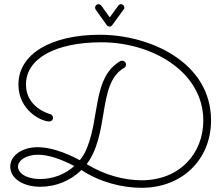

<svg xmlns="http://www.w3.org/2000/svg" viewBox="-20 -884 1062 917"><path d="M457 -718C225 -718 68 -627 68 -480C68 -358 176 -304 215 -304C224 -304 233 -310 233 -321C233 -329 228 -337 220 -339C214 -340 104 -371 104 -480C104 -608 251 -682 465 -682C704 -682 951 -543 951 -308C951 -154 841 -23 656 -23C571 -23 478 -49 396 -99C395 -99 395 -100 394 -100C446 -168 461 -263 474 -342C490 -437 504 -520 573 -560C579 -563 582 -569 582 -576C582 -587 572 -594 563 -594C560 -594 557 -593 554 -592C423 -514 457 -330 396 -179C388 -157 376 -137 361 -119C284 -160 216 -181 160 -181C83 -181 29 -139 29 -89C29 -30 92 8 173 8C247 8 317 -21 369 -72C456 -14 564 13 656 13C852 13 988 -124 988 -309C988 -586 697 -718 457 -718ZM335 -91C292 -52 233 -29 173 -29C101 -29 66 -60 66 -88C66 -119 107 -145 161 -145C209 -145 268 -126 335 -91ZM490 -764C493 -760 498 -757 503 -757C508 -757 513 -760 516 -764L570 -838C573 -841 574 -844 574 -847C574 -856 567 -864 557 -864C552 -864 548 -861 545 -857L504 -801L464 -857C460 -862 455 -864 450 -864C441 -864 434 -856 434 -847C434 -845 435 -841 437 -838Z"/></svg>

Font: Sacramento
Style: Regular
Weight: 400
Designer: Astigmatic (AOETI)
Foundry: Astigmatic (AOETI)
Version: Version 1.000